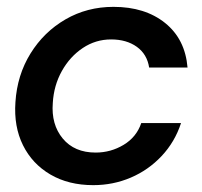

<svg xmlns="http://www.w3.org/2000/svg" viewBox="-20 -528 588 560"><path d="M252 12Q180 12 127 -19Q74 -50 47 -104.5Q20 -159 25 -230Q30 -309 69 -372Q108 -435 171 -471.5Q234 -508 311 -508Q403 -508 461.5 -461Q520 -414 527 -331H415Q409 -370 379 -391.5Q349 -413 304 -413Q259 -413 221.5 -388Q184 -363 160.5 -321Q137 -279 134 -228Q129 -165 163 -124Q197 -83 259 -83Q303 -83 340.5 -105.5Q378 -128 392 -169H508Q490 -114 451.5 -73Q413 -32 361.5 -10Q310 12 252 12Z"/></svg>

Font: Host Grotesk Medium
Style: Italic
Weight: 500
Italic angle: -8°
Designer: Doğukan Karapınar based on Poppins by Indian Type Foundry, Jonny Pinhorn
Foundry: Element Type
Version: Version 1.001; ttfautohint (v1.8.4.7-5d5b)